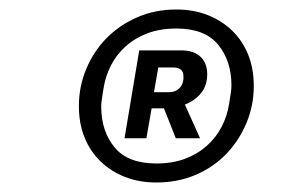

<svg xmlns="http://www.w3.org/2000/svg" viewBox="-20 -730 640 404"><path d="M309 -346Q273 -346 243.5 -357.5Q214 -369 192 -390Q170 -411 158 -440.5Q146 -470 146 -507Q146 -548 161.5 -585Q177 -622 204 -649.5Q231 -677 268.5 -693.5Q306 -710 351 -710Q387 -710 416.5 -698.5Q446 -687 468 -666Q490 -645 502 -615.5Q514 -586 514 -549Q514 -508 498.5 -471Q483 -434 456 -406Q429 -378 391.5 -362Q354 -346 309 -346ZM309 -386Q343 -386 369.5 -396Q396 -406 415.5 -423.5Q435 -441 446.5 -463.5Q458 -486 462 -511Q464 -525 465.5 -533.5Q467 -542 467 -550Q467 -602 439 -636Q411 -670 351 -670Q317 -670 290.5 -660Q264 -650 244.5 -632.5Q225 -615 213.5 -592.5Q202 -570 198 -545Q196 -531 194.5 -522.5Q193 -514 193 -506Q193 -454 221 -420Q249 -386 309 -386ZM288 -439H242L273 -624H361Q388 -624 402 -610.5Q416 -597 416 -574Q416 -550 403 -534Q390 -518 369 -510L401 -439H350L325 -502H299ZM335 -536Q348 -536 355.5 -542.5Q363 -549 365 -558Q366 -563 366 -565.5Q366 -568 366 -570Q366 -588 344 -588H313L304 -536Z"/></svg>

Font: IBM Plex Mono Medm
Style: Italic
Weight: 500
Italic angle: -9°
Monospace: yes
Designer: Mike Abbink, Paul van der Laan, Pieter van Rosmalen
Foundry: Bold Monday
Version: Version 2.3